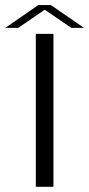

<svg xmlns="http://www.w3.org/2000/svg" viewBox="-62 -720 344 740"><path d="M76 0H144V-589.5H76ZM-41.5 -612.5H8L110.5 -682.5L213 -612.5H262L134 -700.5H85.5Z"/></svg>

Font: Anybody Expanded Light
Style: Regular
Weight: 300
Width: 7
Version: Version 1.113;gftools[0.9.25]